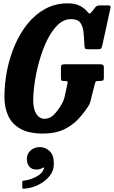

<svg xmlns="http://www.w3.org/2000/svg" viewBox="-20 -785 682 1150"><path d="M367.5 -400H578Q590.5 -400 596.2 -396.8Q602 -393.5 602 -380V-319Q602 -306 596.2 -303Q590.5 -300 577 -300H568.5Q556 -300 553.2 -295.8Q550.5 -291.5 547.5 -281L522 -179.5Q518.5 -166 514.5 -158.8Q510.5 -151.5 504.5 -142.5Q480.5 -105.5 446.2 -69.2Q412 -33 361.5 -9Q311 15 237.5 15Q154.5 15 103.8 -12.8Q53 -40.5 29.8 -90Q6.5 -139.5 6.5 -205Q6.5 -283 22.2 -362.8Q38 -442.5 69 -514.8Q100 -587 145.8 -643.2Q191.5 -699.5 251.5 -732.2Q311.5 -765 385.5 -765Q431.5 -765 459.2 -749.8Q487 -734.5 500 -718.5Q510.5 -704.5 516.5 -704.2Q522.5 -704 533.5 -719L551.5 -742Q559.5 -752.5 576.5 -752.5H625Q637 -752.5 640.2 -749.8Q643.5 -747 641.5 -736.5L593 -514Q590 -500.5 585.8 -495.2Q581.5 -490 567 -490H507.5Q492 -490 489.5 -494.5Q487 -499 486 -510Q484 -559 479.8 -595Q475.5 -631 459.5 -650.8Q443.5 -670.5 405.5 -670.5Q362 -670.5 326.2 -636Q290.5 -601.5 263 -545.8Q235.5 -490 216.8 -424.5Q198 -359 188.5 -295.5Q179 -232 179 -183.5Q179 -130.5 197.8 -102Q216.5 -73.5 247 -73.5Q278 -73.5 301.8 -97Q325.5 -120.5 348 -159Q353.5 -169 357.8 -177.5Q362 -186 366 -201L383.5 -281Q386.5 -293 383.5 -296.5Q380.5 -300 368 -300H361.5Q347.5 -300 346.2 -305.2Q345 -310.5 345 -324V-381Q345 -393.5 350.2 -396.8Q355.5 -400 367.5 -400ZM141 166.5Q141 135 164 115.5Q187 96 219 96Q251 96 276.8 119.5Q302.5 143 302.5 195.5Q302.5 239 275 271.8Q247.5 304.5 206.8 323.5Q166 342.5 126 345Q118.5 345.5 116 344.2Q113.5 343 113.5 335V305Q113.5 299 116.2 298.2Q119 297.5 124.5 297Q145.5 294.5 170.5 285.5Q195.5 276.5 215.8 261.5Q236 246.5 242 227.5Q246.5 219.5 242.5 218.8Q238.5 218 232.5 222Q218 230.5 198 230.5Q170.5 230.5 155.8 213Q141 195.5 141 166.5Z"/></svg>

Font: Besley* Condensed
Style: Bold Italic
Weight: 700
Width: 3
Italic angle: -13°
Designer: Owen Earl
Foundry: indestructible type*
Version: Version 3.000; ttfautohint (v1.8.3)